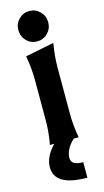

<svg xmlns="http://www.w3.org/2000/svg" viewBox="-150 -821 599 1104"><g transform="rotate(-15 149.0 -269.0)"><path d="M64.5 0Q78.1 -71.8 78.1 -143.6V-383.3Q78.1 -452.6 64.5 -527.8L235.4 -562Q222.2 -487.8 222.2 -419.4V-143.6Q222.2 -73.2 235.8 0H206.5Q153.3 48.8 153.3 103Q153.3 145 224.1 145V237.3Q30.8 237.3 30.8 124Q30.8 62 90.3 0ZM85.9 -748.5Q111.8 -774.9 148.9 -774.9Q186 -774.9 211.9 -748.5Q237.8 -722.2 237.8 -684.6Q237.8 -647 211.9 -620.6Q186 -594.2 148.9 -594.2Q111.8 -594.2 85.9 -620.6Q60.1 -647 60.1 -684.6Q60.1 -722.2 85.9 -748.5Z"/></g></svg>

Font: Classica
Style: Bold
Weight: 700
Designer: Wojciech Kalinowski "wmk69" (wmk69@o2.pl)
Foundry: Wojciech Kalinowski "wmk69" (wmk69@o2.pl)
Version: Version 2.1.1; 2021-05-14